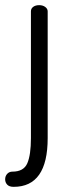

<svg xmlns="http://www.w3.org/2000/svg" viewBox="-57 -493 268 745"><path d="M-37 203Q-37 190 -29 181.5Q-21 173 -9 173Q35 173 49 140.5Q63 108 63 43V-449Q63 -460 72 -466.5Q81 -473 95 -473Q109 -473 118.5 -466Q128 -459 128 -449V43Q128 232 -4 232Q-21 232 -29 223.5Q-37 215 -37 203Z"/></svg>

Font: Terminal Dosis
Style: Regular
Weight: 400
Designer: Edgar Tolentino, Pablo Impallari, Igino Marini
Foundry: Edgar Tolentino, Pablo Impallari, Igino Marini
Version: Version 1.007